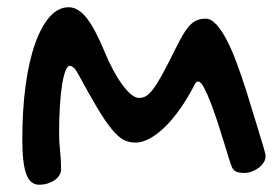

<svg xmlns="http://www.w3.org/2000/svg" viewBox="-20 -489 752 525"><path d="M522 -266.1Q516.1 -266.1 511.7 -256.8Q493.2 -220.7 472.4 -191.4Q451.7 -162.1 430.7 -141.6Q409.7 -121.1 389.2 -110.1Q368.7 -99.1 350.6 -99.1Q333 -99.1 318.1 -106.7Q303.2 -114.3 285.9 -135.3Q268.6 -156.2 246.3 -193.4Q224.1 -230.5 191.9 -290Q186.5 -299.8 180.9 -304.4Q175.3 -309.1 170.9 -309.1Q164.6 -309.1 159.2 -295.7Q153.8 -282.2 149.9 -258.1Q146 -233.9 143.8 -200Q141.6 -166 141.6 -125Q141.6 -100.6 144.3 -76.2Q147 -51.8 147 -25.9Q147 -17.1 142.1 -9.5Q137.2 -2 129.2 3.7Q121.1 9.3 110.1 12.7Q99.1 16.1 86.9 16.1Q62.5 16.1 51.8 -13.2Q41 -42.5 41 -106.9Q41 -188.5 50 -255.1Q59.1 -321.8 75.9 -369.4Q92.8 -417 116 -443.1Q139.2 -469.2 168 -469.2Q193.4 -469.2 216.6 -440.2Q239.7 -411.1 266.6 -346.2Q277.3 -319.8 289.8 -296.9Q302.2 -273.9 314.7 -257.1Q327.1 -240.2 338.9 -230.7Q350.6 -221.2 359.9 -221.2Q369.1 -221.2 377.7 -225.3Q386.2 -229.5 397.2 -243.4Q408.2 -257.3 423.1 -284.2Q438 -311 460 -356Q471.7 -379.4 481 -395Q490.2 -410.6 499.5 -420.2Q508.8 -429.7 519 -433.8Q529.3 -438 542 -438Q557.1 -438 571.8 -421.9Q586.4 -405.8 600.3 -378.9Q614.3 -352.1 627.4 -316.4Q640.6 -280.8 653.1 -241.7Q665.5 -202.6 677.5 -162.4Q689.5 -122.1 700.7 -85.9Q703.6 -75.2 704.8 -71Q706.1 -66.9 706.1 -61Q706.1 -52.7 700.9 -44.7Q695.8 -36.6 687.5 -30.3Q679.2 -23.9 668.7 -20Q658.2 -16.1 647.9 -16.1Q634.3 -16.1 626.7 -19.3Q619.1 -22.5 614.7 -30.8Q612.3 -35.2 606.4 -54.2Q600.6 -73.2 592.5 -99.4Q584.5 -125.5 575 -154.8Q565.4 -184.1 555.9 -208.7Q546.4 -233.4 537.6 -249.8Q528.8 -266.1 522 -266.1Z"/></svg>

Font: Gochi Hand Cyrillic
Style: Regular
Weight: 400
Designer: Juan Pablo del Peral; Denis Ignatov
Foundry: Juan Pablo del Peral; Denis Ignatov
Version: Version 1.00 June 29, 2018, initial release